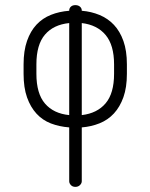

<svg xmlns="http://www.w3.org/2000/svg" viewBox="-20 -492 587 749"><path d="M299 -450Q336 -447 368.5 -433.5Q401 -420 424.5 -395Q448 -370 461.5 -332Q475 -294 475 -241V-204Q475 -151 461.5 -113Q448 -75 424.5 -49.5Q401 -24 368.5 -11Q336 2 299 5V215Q299 223 292 230Q285 237 274 237Q263 237 256.5 230Q250 223 250 215V5Q211 2 178.5 -10.5Q146 -23 122.5 -48.5Q99 -74 85.5 -112Q72 -150 72 -204V-241Q72 -294 85.5 -332.5Q99 -371 122.5 -396Q146 -421 178.5 -434Q211 -447 250 -450V-451Q250 -460 256.5 -466Q263 -472 274 -472Q285 -472 292 -466Q299 -460 299 -451ZM122 -204Q122 -127 155.5 -88Q189 -49 250 -43V-402Q189 -396 155.5 -357Q122 -318 122 -241ZM425 -241Q425 -316 392 -355.5Q359 -395 299 -402V-43Q359 -50 392 -89Q425 -128 425 -204Z"/></svg>

Font: AkaAcidDosis
Style: Light
Weight: 300
Designer: Edgar Tolentino, Pablo Impallari, Igino Marini, Aka-Acid
Foundry: Edgar Tolentino, Pablo Impallari, Igino Marini, Aka-Acid
Version: Version 1.007